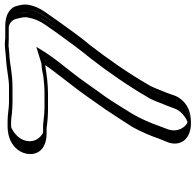

<svg xmlns="http://www.w3.org/2000/svg" viewBox="-28 -748 837 822"><g transform="rotate(-90 391.0 -337.5)"><path d="M232 -557H259L275 -555C293 -553 313 -551 335 -551H400C428 -551 457 -553 484 -557C505 -560 517 -564 536 -564C538 -564 541 -564 543 -565C539 -559 534 -553 530 -547C506 -516 481 -481 459 -453C422 -408 388 -355 354 -309C328 -271 302 -227 279 -191C260 -159 240 -114 227 -76L213 -39C196 10 223 51 261 59C308 68 356 33 371 -6L385 -43C396 -67 407 -103 421 -124C469 -207 528 -291 584 -364C619 -406 662 -467 695 -512C720 -551 751 -581 761 -635C767 -653 760 -672 756 -689C750 -715 725 -734 688 -734H639C628 -734 614 -736 602 -735L582 -733C574 -732 566 -732 557 -731C514 -729 477 -718 430 -718H362C350 -718 337 -720 327 -720C312 -723 300 -724 284 -724H262C216 -724 171 -686 163 -641C155 -596 186 -557 232 -557ZM323 -705H324C332 -705 345 -703 359 -703H427C476 -703 514 -714 555 -716C564 -717 572 -717 581 -718L600 -720C609 -721 625 -719 637 -719H686C718 -719 737 -703 742 -683C747 -664 750 -648 746 -636C737 -587 710 -560 683 -519C649 -473 608 -413 573 -372C517 -298 456 -213 408 -130C391 -104 381 -69 371 -46L357 -9C345 23 304 53 266 45C235 39 213 3 227 -36L242 -73C255 -110 274 -155 291 -185C315 -222 340 -265 366 -302C400 -349 434 -401 470 -445C493 -474 518 -509 542 -540C547 -547 551 -552 555 -559L575 -590L540 -579H539C518 -579 504 -575 485 -572C459 -568 430 -566 403 -566H338C317 -566 296 -568 279 -570L263 -572H235C198 -572 171 -604 178 -641C185 -678 221 -709 259 -709H281C296 -709 308 -707 323 -705ZM281 -709H259C221 -709 185 -678 178 -641C171 -604 198 -572 235 -572H263L279 -570C296 -568 317 -566 338 -566H403C430 -566 459 -568 485 -572C504 -575 518 -579 539 -579H540L575 -590L555 -559C551 -552 547 -547 542 -540C518 -509 493 -474 470 -445C434 -401 400 -349 366 -302C340 -265 315 -222 291 -185C274 -155 255 -110 242 -73L227 -36C213 3 235 39 266 45C304 53 345 23 357 -9L371 -46C381 -69 391 -104 408 -130C456 -213 517 -298 573 -372C608 -413 649 -473 683 -519C709 -560 737 -587 746 -635C749 -649 747 -662 742 -683C737 -703 718 -719 686 -719H637C625 -719 609 -721 600 -720L581 -718C572 -717 564 -717 555 -716C514 -714 476 -703 427 -703H359C345 -703 332 -705 324 -705H323C308 -707 296 -709 281 -709ZM327 -720C337 -720 350 -718 362 -718H430C477 -718 514 -729 557 -731C566 -732 574 -732 582 -733L602 -735C614 -736 628 -734 639 -734H688C725 -734 750 -715 756 -689C760 -671 766 -652 761 -635C752 -581 720 -550 695 -512C661 -466 620 -407 584 -364C529 -292 468 -207 421 -125C407 -101 397 -69 385 -43L371 -6C355 33 309 69 261 59C223 51 196 10 213 -39L227 -76C240 -114 261 -159 279 -191C303 -228 328 -271 354 -309C388 -355 422 -408 459 -453C481 -481 506 -516 530 -547C534 -553 538 -558 542 -565C541 -565 537 -564 536 -564C517 -564 505 -560 484 -557C457 -553 428 -551 400 -551H335C313 -551 293 -553 275 -555L259 -557H232C186 -557 155 -596 163 -641C171 -686 216 -724 262 -724H284C300 -724 311 -723 327 -720ZM318 -705H324C325 -705 339 -703 359 -703H427C487 -703 528 -714 558 -716C568 -716 578 -717 587 -718L605 -720C609 -720 621 -719 637 -719H686C691 -719 715 -712 721 -686C725 -668 731 -650 726 -635C717 -583 688 -555 662 -515C629 -469 586 -410 551 -368C494 -294 435 -210 387 -127C371 -104 361 -68 350 -44L336 -7C323 27 284 46 279 46C265 45 231 9 248 -38L262 -75C275 -113 295 -157 313 -188C336 -224 362 -269 388 -306C423 -353 456 -404 492 -449C520 -484 551 -523 577 -562L601 -601L529 -579C503 -578 488 -573 475 -571C450 -568 427 -566 403 -566H338C322 -566 304 -568 286 -570L267 -572H235C230 -572 190 -595 198 -641C206 -688 255 -709 259 -709H281C293 -709 305 -707 318 -705ZM284 -724H262C182 -724 149 -676 143 -641C137 -606 152 -557 232 -557H255L268 -555C285 -553 308 -551 335 -551H400C441 -551 487 -557 522 -563C518 -556 514 -550 509 -543C484 -511 460 -478 437 -449C401 -404 367 -352 333 -305C307 -267 281 -225 257 -188C239 -156 220 -112 207 -74L192 -37C175 10 199 58 269 61C347 65 382 19 392 -8L405 -45C416 -69 426 -103 442 -127C490 -210 550 -295 606 -368C642 -410 683 -469 717 -516C743 -556 772 -584 781 -635C784 -652 781 -665 776 -685C771 -705 751 -734 688 -734H639C633 -734 618 -737 596 -735L576 -733C568 -732 560 -732 553 -731C499 -728 467 -718 430 -718H362C339 -718 311 -724 284 -724Z"/></g></svg>

Font: Blanket
Style: Black
Weight: 900
Foundry: Cannot Into Space Fonts
Version: Version 0.9